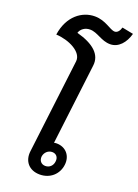

<svg xmlns="http://www.w3.org/2000/svg" viewBox="-192 -1128 876 1216"><g transform="rotate(20 245.5 -519.5)"><path d="M240 11C309 11 361 -35 369 -101C377 -164 336 -211 274 -211C268 -211 262 -210 257 -209L323 -753C333 -830 273 -883 158 -914C167 -943 195 -961 227 -961C278 -961 316 -917 377 -917C433 -917 474 -965 491 -1028L415 -1043C408 -1018 394 -1002 377 -1002C344 -1002 302 -1050 227 -1050C143 -1050 55 -989 36 -858C122 -854 220 -807 212 -741L135 -108C126 -39 168 11 240 11ZM213 -101C217 -129 240 -150 267 -150C295 -150 311 -129 307 -101C304 -72 283 -52 255 -52C228 -52 210 -72 213 -101Z"/></g></svg>

Font: TPK Tissa Web SemiBold
Style: Italic
Weight: 600
Italic angle: -7°
Designer: Jacques Le Bailly, Suppakit Chalermlarp | Katatrad Co.,Ltd.
Foundry: Jacques Le Bailly, Cadson Demak Co.,Ltd.
Version: Version 5.000;Glyphs 3.1.2 (3151)